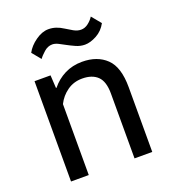

<svg xmlns="http://www.w3.org/2000/svg" viewBox="-133 -825 822 924"><g transform="rotate(-20 278.0 -363.0)"><path d="M72.3 0H163.1V-363.3Q181.6 -400.4 214.8 -423.8Q248 -447.3 291.5 -447.3Q342.3 -447.3 369.9 -420.7Q397.5 -394 397.5 -332.5V0H488.3V-331.5Q488.3 -435.1 442.1 -479.2Q396 -523.4 318.4 -523.4Q269.5 -523.4 229.2 -503.2Q189 -482.9 161.1 -447.8H158.2L154.3 -513.7H72.3ZM104 -647.5 141.1 -602.5Q149.9 -615.7 169.7 -633.3Q189.5 -650.9 212.4 -650.9Q226.6 -650.9 243.2 -642.6Q259.8 -634.3 276.4 -625Q291.5 -616.7 314.5 -606.2Q337.4 -595.7 361.3 -595.7Q389.2 -595.7 421.6 -613.3Q454.1 -630.9 472.7 -665.5L433.1 -713.4Q421.9 -695.8 404.8 -682.9Q387.7 -669.9 368.2 -669.9Q349.6 -669.9 330.6 -680.7Q311.5 -691.4 294.9 -702.1Q276.9 -713.9 258.5 -720Q240.2 -726.1 220.2 -726.1Q187.5 -726.1 153.8 -702.1Q120.1 -678.2 104 -647.5Z"/></g></svg>

Font: Roboto Flex
Style: Regular
Weight: 400
Designer: Berlow after Robertson
Foundry: Google
Version: Version 3.200;gftools[0.9.32]